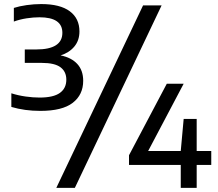

<svg xmlns="http://www.w3.org/2000/svg" viewBox="-20 -834 1046 922"><path d="M173.5 -301.5Q98.5 -301.5 34.5 -320.5V-386Q67.5 -375.5 103 -370.5Q138.5 -365.5 170 -365.5Q236.5 -365.5 267.5 -387.8Q298.5 -410 298.5 -451.5Q298.5 -490 270.5 -511Q242.5 -532 180.5 -532H99V-596.5H154Q279.5 -596.5 279.5 -676.5Q279.5 -751 169.5 -751Q140 -751 107.8 -746Q75.5 -741 46.5 -730.5V-796Q73 -804.5 108.2 -809.5Q143.5 -814.5 178 -814.5Q268.5 -814.5 315 -780Q361.5 -745.5 361.5 -683Q361.5 -640 337 -610.5Q312.5 -581 271 -568Q323 -557.5 351.2 -526.8Q379.5 -496 379.5 -446Q379.5 -379 329.2 -340.2Q279 -301.5 173.5 -301.5ZM250.5 68 667 -808H756L339.5 68ZM599.5 -42V-88.5L781 -432H862L691.5 -109H848L862 -263H924.5V-109H994.5V-42H924.5V68H848V-42Z"/></svg>

Font: Encode Sans Semi Expanded Medium
Style: Regular
Weight: 500
Width: 6
Designer: Multiple Designers
Foundry: Impallari Type
Version: Version 3.000; ttfautohint (v1.8.3) -l 8 -r 50 -G 200 -x 14 